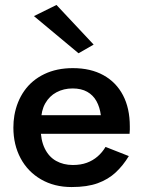

<svg xmlns="http://www.w3.org/2000/svg" viewBox="-20 -745 579 775"><path d="M99 -205H503Q504 -214 504 -221.5Q504 -229 504 -235Q504 -308 476.5 -360.5Q449 -413 397.5 -441.5Q346 -470 274 -470Q209 -470 159 -446Q109 -422 78.5 -379Q48 -336 38 -279Q36 -267 35 -255Q34 -243 34 -230Q34 -161 63 -106.5Q92 -52 145.5 -21Q199 10 269 10Q332 10 374.5 -5.5Q417 -21 447 -49Q477 -77 500 -115L406 -152Q393 -130 374 -113.5Q355 -97 330.5 -88Q306 -79 274 -79Q236 -79 206.5 -95.5Q177 -112 160.5 -146Q144 -180 144 -230L146 -258Q146 -298 162.5 -327.5Q179 -357 208 -372.5Q237 -388 273 -388Q308 -388 332 -374.5Q356 -361 369.5 -336.5Q383 -312 387 -280H99ZM117 -680 297 -530 358 -565 208 -725Z"/></svg>

Font: Jost Medium
Style: Regular
Weight: 500
Version: Version 3.710